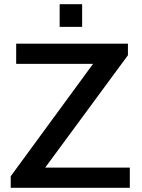

<svg xmlns="http://www.w3.org/2000/svg" viewBox="-20 -894 675 914"><path d="M31 0V-55L423 -590H57V-686H589V-631L195 -96H598V0ZM264 -766V-874H371V-766Z"/></svg>

Font: Archivo SemiBold Medium
Style: Regular
Weight: 500
Version: Version 2.001